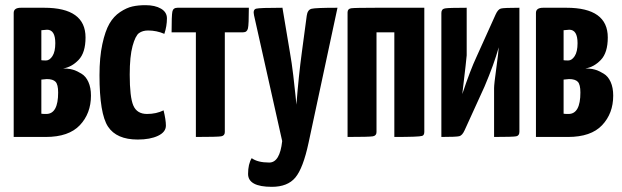

<svg xmlns="http://www.w3.org/2000/svg" viewBox="-20 -530 2406 743"><path d="M33 -480Q33 -500 61 -500H151Q311 -500 311 -385Q311 -326 284 -298Q257 -270 224 -265Q239 -265 251 -263Q261 -261 269.5 -258Q278 -255 295 -245Q312 -235 322 -213Q332 -191 332 -160Q332 -91 289 -45.5Q246 0 157 0H33ZM140 -297Q144 -296 158 -296Q172 -296 183 -313Q194 -330 194 -363Q194 -415 162 -415L140 -413ZM140 -90Q145 -89 159 -89Q205 -89 205 -172Q205 -203 195 -213.5Q185 -224 161 -224L140 -222Z M626 -459Q626 -429 616 -399Q586 -412 553 -412Q532 -412 518 -402Q504 -392 493 -352Q482 -312 482 -241Q482 -154 496 -121.5Q510 -89 549 -89Q585 -89 613 -103Q622 -66 622 -44Q622 -19 591.5 -4.5Q561 10 513 10Q431 10 398 -40Q365 -90 365 -239Q365 -308 376 -359Q387 -410 403.5 -438.5Q420 -467 445 -483.5Q470 -500 492.5 -505Q515 -510 543 -510Q580 -510 603 -496.5Q626 -483 626 -459Z M850 -405V-20V-19Q850 -5 836 -2.5Q822 0 738 0V-405H644Q644 -470 647 -485Q650 -500 667 -500H943Q943 -435 939.5 -420Q936 -405 921 -405Z M963 -471Q958 -493 971.5 -496.5Q985 -500 1073 -500L1102 -327Q1109 -288 1115 -237.5Q1121 -187 1124 -156L1127 -125Q1136 -239 1148 -327L1167 -469Q1170 -492 1185.5 -496Q1201 -500 1286 -500L1174 23Q1153 121 1123 157Q1093 193 1032 193Q940 193 940 143Q940 105 954 82Q977 99 1022 99Q1063 99 1072 16Z M1622 -20Q1622 -6 1613 -4Q1601 0 1506 0V-405H1437V-20V-19Q1437 -5 1423 -2.5Q1409 0 1325 0V-480Q1325 -481 1325 -482Q1325 -496 1339 -498Q1353 -500 1437 -500H1622Z M1898 -474Q1907 -494 1918.5 -497Q1930 -500 1990 -500V-20Q1990 -5 1977.5 -2.5Q1965 0 1892 0V-189Q1892 -204 1900.5 -265.5Q1909 -327 1910 -347Q1892 -282 1855 -195L1778 -26Q1769 -6 1757.5 -3Q1746 0 1688 0V-480Q1688 -495 1702 -497.5Q1716 -500 1786 -500V-316Q1786 -309 1769 -166Q1800 -259 1824 -310Z M2054 -480Q2054 -500 2082 -500H2172Q2332 -500 2332 -385Q2332 -326 2305 -298Q2278 -270 2245 -265Q2260 -265 2272 -263Q2282 -261 2290.5 -258Q2299 -255 2316 -245Q2333 -235 2343 -213Q2353 -191 2353 -160Q2353 -91 2310 -45.5Q2267 0 2178 0H2054ZM2161 -297Q2165 -296 2179 -296Q2193 -296 2204 -313Q2215 -330 2215 -363Q2215 -415 2183 -415L2161 -413ZM2161 -90Q2166 -89 2180 -89Q2226 -89 2226 -172Q2226 -203 2216 -213.5Q2206 -224 2182 -224L2161 -222Z"/></svg>

Font: Yanone Kaffeesatz Bold
Style: Regular
Weight: 700
Designer: Yanone (Cyrillic: Daniel Pouzeot)
Foundry: Yanone
Version: Version 1.003;PS 001.003;hotconv 1.0.88;makeotf.lib2.5.64775